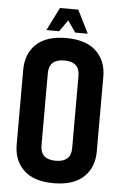

<svg xmlns="http://www.w3.org/2000/svg" viewBox="-58 -878 592 929"><g transform="rotate(5 238.5 -413.5)"><path d="M44 -161V-524Q44 -602 93 -648.5Q142 -695 238 -695Q334 -695 383.5 -648.5Q433 -602 433 -524V-161Q433 -83 383.5 -36.5Q334 10 238 10Q142 10 93 -36.5Q44 -83 44 -161ZM313 -167V-518Q313 -586 238.5 -586Q164 -586 164 -518V-167Q164 -99 238.5 -99Q313 -99 313 -167ZM240 -781 201 -725H139L195 -837H284L340 -725H279Z"/></g></svg>

Font: Khand Semibold
Style: Regular
Weight: 600
Designer: Devanagari: Sanchit Sawaria, Jyotish Sonowal; Latin: Satya Rajpurohit
Foundry: Indian Type Foundry
Version: Version 1.100;PS 1.0;hotconv 1.0.78;makeotf.lib2.5.61930; tt